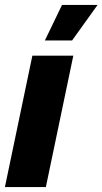

<svg xmlns="http://www.w3.org/2000/svg" viewBox="-36 -763 418 783"><path d="M147 -598 217 -743H362L258 -598ZM-16 0 96 -536H263L151 0Z"/></svg>

Font: Mona Sans Expanded
Style: Bold Italic
Weight: 700
Width: 7
Italic angle: -11.7°
Designer: Deni Anggara
Foundry: GitHub
Version: Version 1.001;gftools[0.9.33]